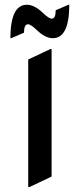

<svg xmlns="http://www.w3.org/2000/svg" viewBox="-20 -761 333 801"><path d="M97.7 19.5V-512.7L190.4 -556.6H195.3V-24.4L102.5 19.5ZM23.4 -601.6Q23.4 -741.2 92.3 -741.2Q123.5 -741.2 159.2 -707Q184.1 -683.1 195.8 -683.1Q212.4 -683.1 212.4 -718.3L266.1 -741.2H269Q269 -601.6 200.2 -601.6Q168.9 -601.6 133.3 -635.7Q108.4 -659.7 96.7 -659.7Q80.1 -659.7 80.1 -624.5L26.4 -601.6Z"/></svg>

Font: Nova Flat
Style: Book
Weight: 400
Version: Version 2.000